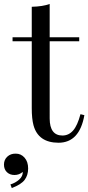

<svg xmlns="http://www.w3.org/2000/svg" viewBox="-59 -701 443 962"><path d="M189.9 -106.9Q190.4 -22 253.9 -22Q285.2 -22 307.1 -46.9Q329.1 -71.8 344.2 -128.9L363.8 -124Q339.4 14.2 233.9 14.2Q132.8 13.7 108.9 -73.2Q100.1 -105.5 100.1 -159.2V-494.1H3.9V-514.2H100.1V-667Q156.2 -668.5 189.9 -681.2V-514.2H337.9V-494.1H189.9ZM19.5 68.8Q45.9 68.4 64 88.9Q82 109.4 82 143.1Q82 176.8 64.5 200.2Q46.9 223.6 0 241.2L-6.8 223.1Q18.6 215.3 37.1 198.7Q55.7 182.1 55.2 160.2Q37.1 175.8 13.7 175.8Q-9.8 175.8 -24.4 161.6Q-39.1 147.5 -39.1 123.5Q-39.1 99.6 -22.5 84Q-5.9 68.4 19.5 68.8Z"/></svg>

Font: PlayfairDisplay-Regular
Style: Regular
Weight: 400
Designer: Claus Eggers Sørensen
Foundry: Claus Eggers Sørensen
Version: Version 1.002;PS 001.002;hotconv 1.0.70;makeotf.lib2.5.58329